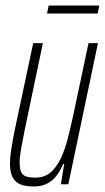

<svg xmlns="http://www.w3.org/2000/svg" viewBox="-20 -666 379 694"><path d="M101 8Q72 8 53 0Q34 -8 25 -26.5Q16 -45 16 -75Q16 -96 20.5 -125Q25 -154 32 -190L100 -510H135L69 -195Q61 -155 56 -126.5Q51 -98 51 -78Q51 -56 56.5 -44Q62 -32 75 -28Q88 -24 108 -24Q141 -24 163 -43Q185 -62 200 -94Q215 -126 225 -165.5Q235 -205 244 -246L300 -510H334L227 0H200L212 -73H208Q200 -53 187 -34.5Q174 -16 153.5 -4Q133 8 101 8ZM150 -617 156 -646H339L333 -617Z"/></svg>

Font: Saira UltraCondensed Thin
Style: Italic
Weight: 250
Width: 1
Italic angle: -12°
Designer: Hector Gatti with collaboration of the Omnibus-Type team
Foundry: Omnibus-Type
Version: Version 1.101